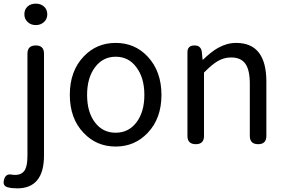

<svg xmlns="http://www.w3.org/2000/svg" viewBox="-58 -793 1570 1056"><path d="M36 243Q7 243 -16 237Q-45 229 -36 196Q-27 159 10 168Q15 169 25 169Q64 169 80 140Q93 116 93 62V-498Q93 -543 139 -543Q184 -543 184 -498V-240V62Q184 243 36 243ZM139 -655Q112 -655 94 -672Q76 -689 76 -714Q76 -741 93.5 -757Q111 -773 139 -773Q166 -773 184 -757Q202 -741 202 -714Q202 -688 183.5 -671.5Q165 -655 139 -655Z M578 13Q473 13 402 -62Q326 -141 326 -271.5Q326 -402 402 -482Q473 -557 578 -557Q684 -557 754 -482Q830 -401 830 -271Q830 -141 754 -62Q683 13 578 13ZM578 -63Q649 -63 692.5 -120Q736 -177 736 -271Q736 -365 692 -423Q650 -481 578 -481Q508 -481 464.5 -423Q421 -365 421 -271Q421 -177 464 -120Q507 -63 578 -63Z M1019 0Q973 0 973 -45V-271V-506Q973 -543 1012 -543Q1047 -543 1052 -508L1056 -465H1059Q1104 -509 1142 -530Q1190 -557 1241 -557Q1407 -557 1407 -344V-45Q1407 0 1362 0Q1316 0 1316 -45V-332Q1316 -408 1291.5 -442.5Q1267 -477 1213 -477Q1173 -477 1138 -456Q1109 -439 1064 -394V-45Q1064 0 1019 0Z"/></svg>

Font: GenSenRounded JP R
Style: Regular
Weight: 400
Version: Version 1.501;PS 1;hotconv 16.6.51;makeotf.lib2.5.65220